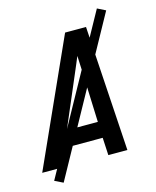

<svg xmlns="http://www.w3.org/2000/svg" viewBox="-138 -832 809 993"><g transform="rotate(-15 267.0 -335.0)"><path d="M-16 0 286 -670H398L440 0H338L333 -94H127L86 0ZM330 -180 320 -447Q319 -469 318 -491.5Q317 -514 316 -537Q307 -514 297 -491.5Q287 -469 278 -447L164 -180ZM78 78 33 56 477 -748 521 -726Z"/></g></svg>

Font: Lode Dark Term
Style: Bold Italic
Weight: 700
Italic angle: -11°
Monospace: yes
Designer: Belleve Invis
Foundry: Belleve Invis
Version: Version 29.2.0